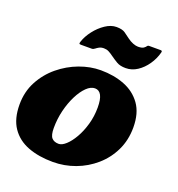

<svg xmlns="http://www.w3.org/2000/svg" viewBox="-146 -886 934 1010"><g transform="rotate(20 321.5 -381.0)"><path d="M-6 -215Q-6 -286.5 24.8 -344.2Q55.5 -402 106 -443.8Q156.5 -485.5 216.5 -507.8Q276.5 -530 335 -530Q408 -530 467.5 -507Q527 -484 562.5 -434.5Q598 -385 598 -305Q598 -234 570 -176Q542 -118 494 -76.2Q446 -34.5 386 -12.2Q326 10 261.5 10Q182 10 121.8 -13Q61.5 -36 27.8 -85.5Q-6 -135 -6 -215ZM205.5 -160Q205.5 -119.5 218.8 -104.8Q232 -90 258 -90Q276 -90 298 -110Q320 -130 340 -164.8Q360 -199.5 373 -244.8Q386 -290 386 -340Q386 -430 338.5 -430Q315 -430 291.5 -407Q268 -384 248.5 -345.2Q229 -306.5 217.2 -258.5Q205.5 -210.5 205.5 -160ZM452.5 -585Q421 -585 401.8 -596.5Q382.5 -608 366.5 -619.5Q349.5 -632 337.5 -638Q325.5 -644 310.5 -644Q295 -644 284.2 -638Q273.5 -632 267.5 -627Q259 -620 250.5 -620H189.5Q181 -620 180.5 -623.8Q180 -627.5 182.5 -635Q193 -667 217.2 -698.5Q241.5 -730 272.8 -751Q304 -772 335 -772Q366.5 -772 382.8 -760.8Q399 -749.5 414.5 -737.5Q430.5 -725.5 446.8 -719.2Q463 -713 475.5 -713Q488 -713 497.2 -715.5Q506.5 -718 514 -726Q518.5 -731 520.8 -734Q523 -737 530 -737H594Q604.5 -737 601 -726Q591.5 -689 569.2 -656.8Q547 -624.5 517 -604.8Q487 -585 452.5 -585Z"/></g></svg>

Font: Besley* Fatface
Style: Italic
Weight: 900
Italic angle: -13°
Designer: Owen Earl
Foundry: indestructible type*
Version: Version 3.000; ttfautohint (v1.8.3)